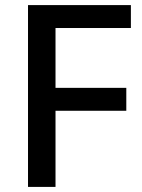

<svg xmlns="http://www.w3.org/2000/svg" viewBox="-20 -734 556 754"><path d="M198 0H90V-714H494V-624H198V-389H476V-299H198Z"/></svg>

Font: Noto Sans Hebrew Thin Medium
Style: Regular
Weight: 500
Version: Version 3.001